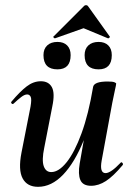

<svg xmlns="http://www.w3.org/2000/svg" viewBox="-20 -709 516 742"><path d="M127 13Q85 13 67.5 -19.5Q50 -52 63 -119L98 -297Q103 -326 98.5 -335Q94 -344 85 -344Q75 -344 62 -334Q49 -324 33 -309Q29 -305 25 -309Q21 -313 25 -317Q57 -355 83 -375Q109 -395 138 -395Q168 -395 180.5 -372Q193 -349 182 -297L151 -138Q141 -90 149 -67Q157 -44 178 -44Q207 -44 237.5 -82Q268 -120 295 -193.5Q322 -267 340 -374L358 -373Q339 -255 304 -168Q269 -81 224 -34Q179 13 127 13ZM332 9Q300 9 290.5 -13.5Q281 -36 288 -77L340 -374Q345 -394 396 -394Q416 -394 422.5 -391Q429 -388 429 -386Q429 -382 424 -360Q419 -338 414 -312L373 -89Q364 -40 388 -40Q398 -40 412.5 -50Q427 -60 446 -80Q449 -84 453 -79.5Q457 -75 454 -71Q418 -28 389.5 -9.5Q361 9 332 9ZM361 -441Q307 -441 307 -496Q307 -520 321.5 -533.5Q336 -547 361 -547Q385 -547 398.5 -533.5Q412 -520 412 -496Q412 -441 361 -441ZM202 -441Q148 -441 148 -496Q148 -520 162.5 -533.5Q177 -547 202 -547Q226 -547 239.5 -533.5Q253 -520 253 -496Q253 -441 202 -441ZM193 -561Q191 -560 187.5 -563.5Q184 -567 187 -568L303 -684Q307 -689 312.5 -689Q318 -689 321 -684L404 -568Q406 -567 403 -563.5Q400 -560 397 -561L303 -600Z"/></svg>

Font: Cormorant
Style: Bold Italic
Weight: 700
Italic angle: -10°
Designer: Christian Thalmann (Catharsis Fonts)
Foundry: Catharsis Fonts
Version: Version 4.000